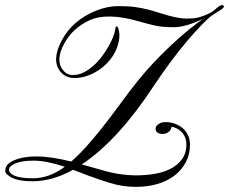

<svg xmlns="http://www.w3.org/2000/svg" viewBox="-41 -708 895 751"><path d="M244.6 -43.9Q164.1 1 86.4 1Q32.7 1 5.9 -12.7Q-21 -26.4 -20.5 -40.5Q-20 -54.7 -11.7 -64Q-3.4 -73.2 12.2 -80.1Q47.4 -96.2 102.1 -96.2Q156.7 -96.2 237.8 -76.2Q309.6 -137.7 429.7 -302.2Q502.9 -402.8 557.6 -460.4Q655.3 -564 752.9 -634.3Q685.1 -601.6 638.7 -601.6Q592.3 -601.6 562.5 -608.6Q532.7 -615.7 503.9 -624Q377 -661.1 306.2 -627.4Q242.2 -597.2 209.5 -536.1Q174.8 -471.7 205.6 -433.6Q220.7 -414.6 243.4 -414.6Q266.1 -414.6 286.1 -424.6Q306.2 -434.6 324.2 -450.7Q342.3 -466.8 357.4 -486.8Q372.6 -506.8 383.8 -527.3Q407.2 -568.4 410.6 -597.7Q411.6 -605 416 -605Q417.5 -605 420.9 -598.6Q424.3 -592.3 425.8 -575.9Q427.2 -559.6 421.4 -536.9Q415.5 -514.2 403.3 -494.1Q391.1 -474.1 374 -457.3Q356.9 -440.4 336.9 -428.7Q293.9 -402.8 250.5 -402.8Q215.8 -402.8 195.3 -427.7Q159.2 -472.2 200.7 -550.3Q242.7 -628.9 334 -666Q378.9 -684.1 420.7 -684.1Q462.4 -684.1 487.8 -680.4Q513.2 -676.8 534.9 -671.4Q556.6 -666 575.9 -659.7Q595.2 -653.3 614.7 -647.9Q661.1 -635.3 688.7 -635.3Q716.3 -635.3 731.7 -638.9Q747.1 -642.6 761.2 -648.4Q789.6 -660.2 802.2 -672.4Q818.8 -688 826.7 -688Q834.5 -688 834.5 -682.9Q834.5 -677.7 827.4 -672.9Q820.3 -668 816.9 -666Q813.5 -664.1 810.1 -662.1Q798.8 -654.8 787.6 -647.2Q776.4 -639.6 749.5 -612.3Q722.7 -585 691.4 -548.3Q625.5 -470.2 557.6 -367.7Q418.9 -157.7 278.8 -64.9L370.6 -39.1Q459.5 -14.6 546.4 -25.4Q633.8 -35.6 669.9 -84Q688 -107.9 688 -142.6Q688 -181.6 656.2 -202.1Q645 -209.5 629.9 -212.4Q628.9 -201.2 620.6 -193.8Q612.3 -186.5 601.6 -184.6Q590.8 -182.6 581.1 -186.3Q571.3 -189.9 568.8 -197.5Q566.4 -205.1 568.1 -209.7Q569.8 -214.4 573.2 -217.8Q585.9 -230.5 606 -230.5Q626 -230.5 643.8 -223.9Q661.6 -217.3 674.8 -205.6Q702.1 -180.7 702.1 -142.3Q702.1 -104 685.5 -73Q668.9 -42 640.6 -20.5Q581.5 22.9 490.7 22.9Q437 22.9 386.2 6.8Q335.4 -9.3 304.7 -21ZM212.4 -55.7Q140.6 -79.6 90.8 -79.6Q29.8 -79.6 3.9 -60.1Q-13.2 -46.9 -1 -32.2Q17.1 -10.7 87.9 -10.7Q151.4 -10.7 212.4 -55.7Z"/></svg>

Font: Pinyon Script
Style: Regular
Weight: 400
Designer: Nicole Fally
Foundry: Nicole Fally
Version: Version 1.005